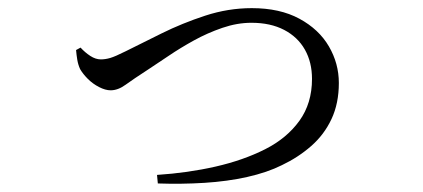

<svg xmlns="http://www.w3.org/2000/svg" viewBox="-20 -467 1040 472"><path d="M366 -37Q442 -42 510 -57.5Q578 -73 631.5 -100Q685 -127 716 -170Q747 -213 747 -273Q747 -314 729.5 -345Q712 -376 678.5 -393.5Q645 -411 598 -411Q563 -411 526.5 -398.5Q490 -386 456.5 -367.5Q423 -349 395 -330Q367 -311 347 -298Q307 -272 288.5 -258.5Q270 -245 252 -245Q239 -245 223.5 -253Q208 -261 196 -273Q184 -285 177 -297Q172 -308 170 -320Q168 -332 167 -344L178 -350Q189 -338 202 -329.5Q215 -321 228 -321Q239 -321 251 -324.5Q263 -328 289 -341Q327 -360 377.5 -385Q428 -410 484.5 -428.5Q541 -447 599 -447Q668 -447 716 -421Q764 -395 788.5 -353Q813 -311 813 -263Q813 -213 795 -174.5Q777 -136 745 -108Q713 -80 673 -61Q637 -43 588 -32Q539 -21 482.5 -17.5Q426 -14 368 -16Z"/></svg>

Font: Noto Serif TC
Style: Regular
Weight: 400
Designer: Ryoko NISHIZUKA  (kana & ideographs); Frank Grießhammer (Latin, Greek & Cyrillic); Wenlong ZHANG  (bopomofo); Sandoll Co
Foundry: Adobe
Version: Version 2.003-H1;hotconv 1.1.1;makeotfexe 2.6.0